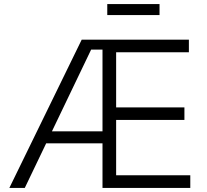

<svg xmlns="http://www.w3.org/2000/svg" viewBox="-20 -922 1018 942"><path d="M25.9 0 380.9 -727.5H906.7V-665.5H549.8V-395H884.8V-333.5H549.8V-62H913.6V0H482.9V-678.7H427.2L101.6 0ZM184.1 -218.8V-277.8H516.1V-218.8ZM762.7 -901.9V-848.1H506.3V-901.9Z"/></svg>

Font: Inter 16pt Light
Style: Regular
Weight: 300
Version: Version 4.001;git-66647c0bb